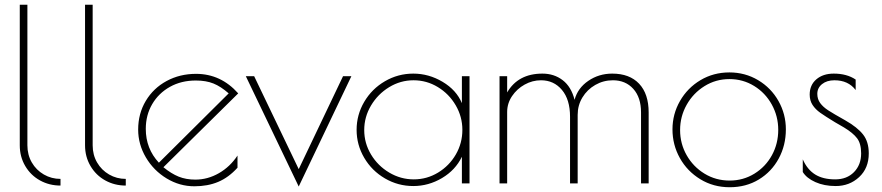

<svg xmlns="http://www.w3.org/2000/svg" viewBox="-20 -770 3704 806"><path d="M63 -160V-750H95V-160Q95 -120 113.5 -88Q132 -56 164 -37.5Q196 -19 234 -19V9Q187 9 148 -12.5Q109 -34 86 -73Q63 -112 63 -160Z M337 -160V-750H369V-160Q369 -120 387.5 -88Q406 -56 438 -37.5Q470 -19 508 -19V9Q461 9 422 -12.5Q383 -34 360 -73Q337 -112 337 -160Z M977 -117V-66Q940 -25 896 -6.5Q852 12 796 12Q734 12 679.5 -21Q625 -54 592.5 -109Q560 -164 560 -226Q560 -293 592 -346.5Q624 -400 679.5 -430Q735 -460 803 -460Q907 -460 980 -378L666 -68Q699 -41 730 -28.5Q761 -16 800 -16Q852 -16 899 -43Q946 -70 977 -117ZM647 -87 940 -378Q907 -407 876 -419.5Q845 -432 802 -432Q741 -432 693.5 -405.5Q646 -379 619 -333Q592 -287 592 -229Q592 -146 647 -87Z M1455 -450 1234 13 1012 -450H1047L1234 -60L1420 -450Z M1477 -225Q1477 -288 1509 -342.5Q1541 -397 1596 -429Q1651 -461 1715 -461Q1780 -461 1838 -426.5Q1896 -392 1919 -337V-450H1951V0H1919V-112Q1892 -56 1835.5 -22.5Q1779 11 1715 11Q1651 11 1596 -21Q1541 -53 1509 -107.5Q1477 -162 1477 -225ZM1921 -225Q1921 -280 1893 -328Q1865 -376 1818 -404.5Q1771 -433 1716 -433Q1661 -433 1613.5 -404Q1566 -375 1537.5 -327Q1509 -279 1509 -224Q1509 -169 1537.5 -121.5Q1566 -74 1614 -45.5Q1662 -17 1717 -17Q1772 -17 1819 -45.5Q1866 -74 1893.5 -121.5Q1921 -169 1921 -225Z M2077 -450H2109V-382Q2155 -461 2257 -461Q2306 -461 2342 -433.5Q2378 -406 2392 -351Q2405 -400 2449.5 -430.5Q2494 -461 2550 -461Q2623 -461 2663 -418.5Q2703 -376 2703 -298V0H2671V-298Q2671 -361 2638.5 -397Q2606 -433 2553 -433Q2513 -433 2479 -413.5Q2445 -394 2425 -361Q2405 -328 2405 -288V0H2373V-280Q2373 -352 2339 -392.5Q2305 -433 2251 -433Q2215 -433 2182.5 -415Q2150 -397 2129.5 -366.5Q2109 -336 2109 -300V0H2077Z M2803 -227Q2803 -291 2834.5 -346Q2866 -401 2920.5 -433.5Q2975 -466 3042 -466Q3108 -466 3162.5 -433.5Q3217 -401 3248 -346Q3279 -291 3279 -227Q3279 -160 3249 -104.5Q3219 -49 3165.5 -16.5Q3112 16 3043 16Q2975 16 2920 -17.5Q2865 -51 2834 -106.5Q2803 -162 2803 -227ZM3247 -225Q3247 -282 3220 -331Q3193 -380 3146 -409Q3099 -438 3042 -438Q2985 -438 2937.5 -408.5Q2890 -379 2862.5 -330Q2835 -281 2835 -224Q2835 -167 2862.5 -118.5Q2890 -70 2937.5 -41Q2985 -12 3043 -12Q3100 -12 3147 -41Q3194 -70 3220.5 -118.5Q3247 -167 3247 -225Z M3350 -48V-101Q3369 -58 3402 -37.5Q3435 -17 3486 -17Q3535 -17 3565 -47.5Q3595 -78 3595 -126Q3595 -167 3578 -189.5Q3561 -212 3523 -235L3485 -257Q3444 -282 3423.5 -296.5Q3403 -311 3391 -329.5Q3379 -348 3379 -373Q3379 -413 3407 -437Q3435 -461 3480 -461Q3535 -461 3572 -436V-392Q3541 -433 3483 -433Q3451 -433 3431 -417Q3411 -401 3411 -376Q3411 -354 3423 -337.5Q3435 -321 3456.5 -307Q3478 -293 3528 -265Q3579 -236 3603 -205.5Q3627 -175 3627 -126Q3627 -64 3586.5 -26.5Q3546 11 3488 11Q3440 11 3403 -5.5Q3366 -22 3350 -48Z"/></svg>

Font: Poiret One
Style: Regular
Weight: 400
Designer: Denis Masharov (denis.masharov@gmail.com), Cyreal (Charset Expansion)
Foundry: Denis Masharov
Version: Version 1.101